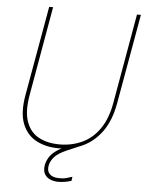

<svg xmlns="http://www.w3.org/2000/svg" viewBox="-59 -747 738 976"><g transform="rotate(5 310.0 -259.0)"><path d="M262 12Q196 12 147 -14.5Q98 -41 76.5 -97Q55 -153 71 -243L152 -700H172L92 -245Q77 -160 96 -107.5Q115 -55 159.5 -31.5Q204 -8 265 -8Q327 -8 380 -32.5Q433 -57 469.5 -110Q506 -163 520 -246L600 -700H620L539 -243Q523 -153 482.5 -97Q442 -41 385 -14.5Q328 12 262 12ZM274 182Q256 182 236.5 175Q217 168 206 150.5Q195 133 200 102Q204 83 214.5 65Q225 47 246 31Q267 15 300 1L365 -26L374 -10L304 20Q261 39 243 59Q225 79 220 102Q214 130 228.5 146Q243 162 274 163Q297 164 314 159.5Q331 155 345 150L342 171Q327 176 309.5 179Q292 182 274 182Z"/></g></svg>

Font: DM Sans Thin
Style: Italic
Weight: 250
Italic angle: -10°
Designer: Colophon Foundry, Jonny Pinhorn
Foundry: Colophon Foundry
Version: Version 4.004;gftools[0.9.30]